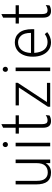

<svg xmlns="http://www.w3.org/2000/svg" viewBox="1012 -1774 774 2838"><g transform="rotate(-90 1399.0 -355.0)"><path d="M407 -68Q361 12 268 12Q178 12 135 -42Q92 -96 92 -213V-511H145V-195Q145 -113 178 -74.5Q211 -36 269 -36Q333 -36 370 -76Q407 -116 407 -206V-511H460V0H407Z M644 -662Q644 -679 654.5 -690.5Q665 -702 681 -702Q697 -702 708 -690.5Q719 -679 719 -662Q719 -646 708 -635.5Q697 -625 681 -625Q665 -625 654.5 -635.5Q644 -646 644 -662ZM655 -511H708V0H655Z M930 -105V-463H843V-511H930V-696L983 -722V-511H1113V-463H983V-122Q983 -81 994.5 -60Q1006 -39 1041 -39Q1077 -39 1117 -66L1111 -10Q1075 12 1027 12Q930 12 930 -105Z M1240 -33 1524 -463H1260V-511H1594V-480L1309 -48H1593V0H1240Z M1756 -662Q1756 -679 1766.5 -690.5Q1777 -702 1793 -702Q1809 -702 1820 -690.5Q1831 -679 1831 -662Q1831 -646 1820 -635.5Q1809 -625 1793 -625Q1777 -625 1766.5 -635.5Q1756 -646 1756 -662ZM1767 -511H1820V0H1767Z M1980 -256Q1980 -339 2007 -399.5Q2034 -460 2082 -491.5Q2130 -523 2193 -523Q2280 -523 2333.5 -458.5Q2387 -394 2387 -266Q2387 -249 2386 -236H2036Q2043 -140 2084 -89.5Q2125 -39 2196 -39Q2260 -39 2314 -80L2343 -44Q2313 -19 2273.5 -3.5Q2234 12 2193 12Q2127 12 2079 -22.5Q2031 -57 2005.5 -118Q1980 -179 1980 -256ZM2332 -284Q2331 -388 2289.5 -431.5Q2248 -475 2193 -475Q2125 -475 2082.5 -427Q2040 -379 2035 -284Z M2557 -105V-463H2470V-511H2557V-696L2610 -722V-511H2740V-463H2610V-122Q2610 -81 2621.5 -60Q2633 -39 2668 -39Q2704 -39 2744 -66L2738 -10Q2702 12 2654 12Q2557 12 2557 -105Z"/></g></svg>

Font: Overpass ExtraLight
Style: Regular
Weight: 200
Designer: Delve Withrington, Thomas Jockin
Foundry: Delve Fonts
Version: Version 3.000;DELV;Overpass